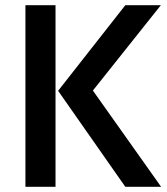

<svg xmlns="http://www.w3.org/2000/svg" viewBox="-20 -720 645 740"><path d="M78 -700H194V0H78ZM204 -370 463 -700H600L338 -371L601 0H463Z"/></svg>

Font: Cabin SemiBold
Style: Regular
Weight: 600
Designer: Pablo Impallari
Foundry: Pablo Impallari. http://www.impallari.com Igino Marini. http://www.ikern.com
Version: Version 2.001